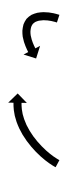

<svg xmlns="http://www.w3.org/2000/svg" viewBox="135 -474 167 477"><g transform="rotate(-90 218.5 -235.5)"><path d="M42.6 -182.9C42.3 -182.2 41.9 -181.5 41.6 -180.8L59.2 -171.4C59.5 -172 59.9 -172.7 60.2 -173.3C60.2 -173.3 60.2 -173.3 60.2 -173.2C60.2 -173.2 60.1 -173.2 60.1 -173.2C61.1 -174.9 62.1 -176.5 63.1 -178.2C63.1 -178.2 63.1 -178.2 63 -178.1C63 -178.1 63 -178 63 -178C64.6 -180.6 66.3 -183.1 68 -185.5C68 -185.5 67.9 -185.5 67.9 -185.4C67.9 -185.4 67.8 -185.4 67.8 -185.4C70.1 -188.5 72.4 -191.6 74.8 -194.6C74.8 -194.6 74.8 -194.6 74.7 -194.5C74.7 -194.5 74.7 -194.5 74.7 -194.5C77.5 -198 80.5 -201.5 83.5 -204.9C83.5 -204.9 83.5 -204.8 83.5 -204.8C83.4 -204.8 83.4 -204.7 83.4 -204.7C86.8 -208.4 90.4 -212.1 94 -215.7C94 -215.7 93.9 -215.6 93.9 -215.6C93.8 -215.6 93.8 -215.5 93.8 -215.5C97.7 -219.3 101.8 -222.9 105.9 -226.5C105.9 -226.5 105.8 -226.4 105.8 -226.4C105.7 -226.3 105.7 -226.3 105.7 -226.3C110 -229.9 114.4 -233.3 118.9 -236.7C118.9 -236.7 118.9 -236.6 118.8 -236.6C118.8 -236.6 118.7 -236.5 118.7 -236.5C123.3 -239.7 128 -242.8 132.8 -245.8C132.8 -245.8 132.8 -245.8 132.7 -245.7C132.6 -245.7 132.6 -245.6 132.6 -245.6C137.3 -248.4 142.1 -250.9 147 -253.4C147 -253.4 146.9 -253.3 146.9 -253.3C146.8 -253.2 146.7 -253.2 146.7 -253.2C151.4 -255.3 156.2 -257.3 161 -259C161 -259 160.9 -259 160.8 -259C160.7 -259 160.6 -258.9 160.6 -258.9C165 -260.4 169.5 -261.7 173.9 -262.8C173.9 -262.8 173.9 -262.7 173.8 -262.7C173.7 -262.7 173.6 -262.7 173.6 -262.7C177.4 -263.5 181.3 -264.2 185.2 -264.7C185.2 -264.7 185.1 -264.7 185 -264.7C184.9 -264.7 184.9 -264.7 184.9 -264.7C187.9 -265 190.9 -265.3 193.9 -265.4C193.9 -265.4 193.9 -265.4 193.8 -265.4C193.7 -265.4 193.7 -265.4 193.7 -265.4C195.6 -265.5 197.6 -265.5 199.5 -265.5C199.5 -265.5 199.5 -265.5 199.5 -265.5C199.4 -265.5 199.4 -265.5 199.4 -265.5C200.1 -265.5 200.8 -265.5 201.5 -265.5L201.3 -252.3L224.8 -275.1L202 -298.6L201.8 -285.5C201.1 -285.5 200.4 -285.5 199.6 -285.5C199.6 -285.5 199.6 -285.5 199.6 -285.5C199.6 -285.5 199.6 -285.5 199.6 -285.5C197.4 -285.5 195.3 -285.5 193.2 -285.4C193.2 -285.4 193.1 -285.4 193.1 -285.4C193 -285.4 193 -285.4 193 -285.4C189.5 -285.2 186.1 -284.9 182.7 -284.6C182.7 -284.6 182.7 -284.6 182.6 -284.6C182.5 -284.6 182.4 -284.5 182.4 -284.5C178.1 -283.9 173.8 -283.2 169.5 -282.3C169.5 -282.3 169.4 -282.2 169.3 -282.2C169.2 -282.2 169.1 -282.2 169.1 -282.2C164.2 -281 159.3 -279.5 154.4 -277.9C154.4 -277.9 154.3 -277.9 154.2 -277.9C154.2 -277.8 154.1 -277.8 154.1 -277.8C148.8 -275.9 143.6 -273.7 138.5 -271.4C138.5 -271.4 138.4 -271.4 138.4 -271.4C138.3 -271.3 138.2 -271.3 138.2 -271.3C132.9 -268.7 127.7 -265.9 122.6 -263C122.6 -263 122.5 -262.9 122.5 -262.9C122.4 -262.9 122.3 -262.8 122.3 -262.8C117.2 -259.7 112.2 -256.3 107.3 -252.9C107.3 -252.9 107.2 -252.9 107.1 -252.8C107.1 -252.8 107 -252.7 107 -252.7C102.2 -249.2 97.5 -245.5 93 -241.7C93 -241.7 92.9 -241.7 92.9 -241.7C92.8 -241.6 92.8 -241.6 92.8 -241.6C88.4 -237.8 84.2 -234 80 -230C80 -230 80 -230 79.9 -229.9C79.9 -229.9 79.9 -229.9 79.9 -229.9C76.1 -226.1 72.3 -222.2 68.7 -218.3C68.7 -218.3 68.7 -218.2 68.6 -218.2C68.6 -218.2 68.5 -218.1 68.5 -218.1C65.3 -214.5 62.2 -210.8 59.2 -207.1C59.2 -207.1 59.1 -207.1 59.1 -207C59.1 -207 59 -206.9 59 -206.9C56.5 -203.7 54 -200.4 51.6 -197C51.6 -197 51.6 -197 51.5 -197C51.5 -196.9 51.5 -196.9 51.5 -196.9C49.6 -194.2 47.8 -191.5 46.1 -188.7C46.1 -188.7 46.1 -188.7 46 -188.7C46 -188.6 46 -188.6 46 -188.6C44.9 -186.7 43.8 -184.9 42.7 -183C42.7 -183 42.7 -182.9 42.7 -182.9C42.7 -182.9 42.6 -182.9 42.6 -182.9ZM401.6 -179.3C401.4 -178.8 401.3 -178.2 401.1 -177.6L420.1 -171.4C420.3 -172 420.5 -172.6 420.7 -173.1C420.7 -173.1 420.7 -173.2 420.7 -173.2C420.7 -173.2 420.7 -173.2 420.7 -173.2C421.2 -175 421.7 -176.7 422.2 -178.5C422.2 -178.5 422.2 -178.5 422.3 -178.5C422.3 -178.6 422.3 -178.6 422.3 -178.6C423 -181.3 423.7 -184.1 424.3 -186.8C424.3 -186.8 424.3 -186.9 424.3 -187C424.3 -187 424.3 -187.1 424.3 -187.1C425 -190.7 425.6 -194.3 426.1 -197.9C426.1 -197.9 426.1 -198 426.1 -198C426.1 -198.1 426.1 -198.2 426.1 -198.2C426.5 -202.5 426.7 -206.8 426.8 -211C426.8 -211 426.8 -211.2 426.8 -211.3C426.8 -211.4 426.8 -211.5 426.8 -211.5C426.6 -216.3 426.1 -220.9 425.3 -225.6C425.3 -225.6 425.3 -225.8 425.3 -226C425.2 -226.2 425.2 -226.3 425.2 -226.3C424 -231.1 422.4 -235.8 420.4 -240.2C420.4 -240.2 420.2 -240.5 420.1 -240.7C420 -241 419.8 -241.3 419.8 -241.3C417.3 -245.5 414.2 -249.3 410.6 -252.7C410.6 -252.7 410.3 -252.9 410.1 -253.2C409.8 -253.4 409.5 -253.6 409.5 -253.6C405.5 -256.5 401.1 -258.8 396.5 -260.6C396.5 -260.6 396.2 -260.6 396 -260.7C395.7 -260.8 395.4 -260.9 395.4 -260.9C390.7 -262.1 385.8 -262.9 380.8 -263.4C380.8 -263.4 380.7 -263.4 380.5 -263.4C380.3 -263.4 380.2 -263.4 380.2 -263.4C375.4 -263.5 370.8 -263.2 366.1 -262.6C366.1 -262.6 366 -262.5 365.8 -262.5C365.7 -262.5 365.5 -262.5 365.5 -262.5C361.3 -261.6 357.2 -260.6 353.1 -259.5C353.1 -259.5 353 -259.4 352.9 -259.4C352.8 -259.4 352.7 -259.4 352.7 -259.4C349.3 -258.2 345.8 -257 342.4 -255.7C342.4 -255.7 342.4 -255.7 342.3 -255.7C342.3 -255.6 342.2 -255.6 342.2 -255.6C339.6 -254.5 337 -253.4 334.4 -252.2C334.4 -252.2 334.4 -252.2 334.4 -252.2C334.3 -252.2 334.3 -252.2 334.3 -252.2C332.7 -251.4 331 -250.6 329.4 -249.8C329.4 -249.8 329.4 -249.8 329.4 -249.7C329.3 -249.7 329.3 -249.7 329.3 -249.7C328.8 -249.4 328.2 -249.1 327.6 -248.9L321.5 -260.5L311.7 -229.3L343 -219.4L336.9 -231.1C337.4 -231.4 337.9 -231.7 338.5 -232C338.5 -232 338.5 -231.9 338.5 -231.9C338.4 -231.9 338.4 -231.9 338.4 -231.9C339.9 -232.7 341.4 -233.4 342.9 -234.1C342.9 -234.1 342.9 -234.1 342.9 -234.1C342.8 -234.1 342.8 -234.1 342.8 -234.1C345.1 -235.1 347.5 -236.2 349.9 -237.1C349.9 -237.1 349.8 -237.1 349.8 -237.1C349.7 -237.1 349.7 -237.1 349.7 -237.1C352.7 -238.2 355.8 -239.3 358.9 -240.3C358.9 -240.3 358.8 -240.3 358.8 -240.3C358.7 -240.3 358.6 -240.2 358.6 -240.2C362.1 -241.3 365.7 -242.1 369.4 -242.8C369.4 -242.8 369.2 -242.8 369.1 -242.8C369 -242.8 368.8 -242.7 368.8 -242.7C372.5 -243.2 376.1 -243.5 379.8 -243.4C379.8 -243.4 379.6 -243.4 379.5 -243.4C379.3 -243.4 379.1 -243.4 379.1 -243.4C382.9 -243.1 386.7 -242.5 390.4 -241.5C390.4 -241.5 390.1 -241.6 389.9 -241.7C389.6 -241.8 389.3 -241.9 389.3 -241.9C392.4 -240.7 395.3 -239.2 397.9 -237.3C397.9 -237.3 397.7 -237.5 397.4 -237.8C397.1 -238 396.8 -238.2 396.9 -238.2C399.1 -236 401.1 -233.5 402.8 -230.8C402.8 -230.8 402.6 -231.1 402.5 -231.4C402.4 -231.6 402.2 -231.9 402.2 -231.9C403.7 -228.6 404.9 -225.1 405.8 -221.6C405.8 -221.6 405.7 -221.8 405.7 -222C405.6 -222.2 405.6 -222.3 405.6 -222.3C406.2 -218.5 406.6 -214.6 406.8 -210.8C406.8 -210.8 406.8 -210.9 406.8 -211C406.8 -211.1 406.8 -211.3 406.8 -211.3C406.7 -207.6 406.5 -203.8 406.2 -200.1C406.2 -200.1 406.2 -200.2 406.2 -200.3C406.2 -200.4 406.2 -200.5 406.2 -200.5C405.8 -197.3 405.3 -194.1 404.7 -190.9C404.7 -190.9 404.7 -191 404.7 -191C404.7 -191.1 404.7 -191.1 404.7 -191.1C404.2 -188.7 403.6 -186.2 402.9 -183.8C402.9 -183.8 403 -183.8 403 -183.8C403 -183.9 403 -183.9 403 -183.9C402.5 -182.4 402.1 -180.8 401.6 -179.2C401.6 -179.2 401.6 -179.3 401.6 -179.3C401.6 -179.3 401.6 -179.3 401.6 -179.3Z"/></g></svg>

Font: FRB American Cursive Just Arrows Medium
Style: Italic
Weight: 500
Italic angle: -25°
Version: Version 2.0;Modular Font Editor K font №1